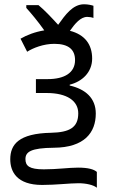

<svg xmlns="http://www.w3.org/2000/svg" viewBox="-20 -684 540 898"><path d="M433 194V120C419 108 393 100 345 100C302 100 248 108 185 108C117 108 99 92 99 60C99 26 125 8 232 7C375 6 428 -64 428 -153C428 -225 380 -267 306 -284V-288C363 -302 411 -345 411 -410C411 -476 377 -522 307 -540C331 -574 357 -605 388 -605C397 -605 410 -603 417 -600V-657C408 -660 392 -664 373 -664C320 -664 285 -614 252 -568C219 -604 188 -637 160 -660H103V-647C123 -625 160 -581 187 -542C144 -535 105 -520 76 -503L107 -442C135 -460 184 -479 234 -479C302 -479 331 -451 331 -403C331 -344 282 -314 203 -314H148V-249H198C294 -249 346 -212 346 -154C346 -88 306 -65 219 -63C67 -60 28 -8 28 61C28 118 58 181 177 181C242 181 306 173 347 173C383 173 417 181 433 194Z"/></svg>

Font: Noto Sans Mono ExtraCondensed
Style: Regular
Weight: 400
Width: 2
Designer: Monotype Design Team
Foundry: Monotype Imaging Inc.
Version: Version 2.014